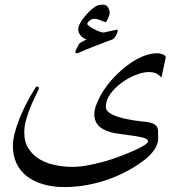

<svg xmlns="http://www.w3.org/2000/svg" viewBox="-20 -633 768 807"><path d="M658.7 -307.6Q647.9 -317.9 637.2 -324Q626.5 -330.1 604.5 -330.1Q581.1 -330.1 550.3 -317.9Q519.5 -305.7 491.5 -285.4Q463.4 -265.1 444.1 -238.5Q424.8 -211.9 424.8 -183.6Q424.8 -169.4 439.2 -159.4Q453.6 -149.4 473.4 -142.8Q493.2 -136.2 512.7 -132.6Q532.2 -128.9 542.5 -127Q559.1 -124.5 573.7 -123Q588.4 -121.6 600.3 -119.9Q612.3 -118.2 621.3 -114.5Q630.4 -110.8 636.2 -104.5Q643.6 -97.2 644.3 -83Q645 -68.8 645 -50.3Q645 -29.8 630.4 -6.6Q615.7 16.6 591.8 35.6Q561.5 59.6 523.4 81.1Q485.4 102.5 441.4 118.7Q397.5 134.8 349.1 144Q300.8 153.3 250.5 153.3Q202.1 153.3 162.4 141.8Q122.6 130.4 93.8 108.4Q64.9 86.4 49.6 54.2Q34.2 22 34.2 -20Q34.2 -43.9 41.3 -71.5Q48.3 -99.1 59.1 -127Q69.8 -154.8 82.3 -180.4Q94.7 -206.1 106 -225.8Q117.2 -245.6 124.8 -257.6Q132.3 -269.5 133.3 -269.5Q143.6 -269.5 143.6 -261.7Q143.6 -258.3 134 -239.7Q124.5 -221.2 112.8 -194.3Q101.1 -167.5 91.6 -136.2Q82 -105 82 -76.7Q82 -34.7 101.1 -6.6Q120.1 21.5 149.4 38.1Q178.7 54.7 214.6 61.5Q250.5 68.4 284.7 68.4Q313.5 68.4 348.4 62Q383.3 55.7 418.9 45.7Q454.6 35.6 487.3 22.9Q520 10.3 545.7 -1.2Q571.3 -12.7 586.7 -22.7Q602.1 -32.7 602.1 -38.1Q602.1 -43.9 597.4 -47.9Q592.8 -51.8 580.1 -54.9Q567.4 -58.1 542.7 -62Q518.1 -65.9 479 -70.8Q462.4 -72.8 444.3 -77.6Q426.3 -82.5 410.9 -91.6Q395.5 -100.6 386 -115.5Q376.5 -130.4 376.5 -152.3Q376.5 -169.9 383.5 -189.9Q390.6 -210 402.6 -231.7Q414.6 -253.4 430.9 -274.9Q447.3 -296.4 466.8 -315.9Q486.8 -335.9 508.3 -353Q529.8 -370.1 552.2 -382.6Q574.7 -395 597.4 -402.1Q620.1 -409.2 642.6 -409.2Q646 -409.2 651.6 -408.2Q657.2 -407.2 662.8 -405Q668.5 -402.8 672.6 -399.7Q676.8 -396.5 676.8 -392.1ZM475.1 -505.4Q475.1 -503.4 473.4 -497.6Q471.7 -491.7 468.5 -485.6Q465.3 -479.5 460.4 -473.6Q455.6 -467.8 449.7 -465.8Q445.8 -464.4 437.7 -461.7Q429.7 -459 418.9 -454.8Q408.2 -450.7 395.3 -445.3Q382.3 -439.9 369.1 -435.5Q337.4 -423.3 322.5 -416.3Q307.6 -409.2 302.2 -409.2Q296.9 -409.2 296.9 -414.6Q296.9 -417 298.8 -421.9Q300.8 -426.8 303.5 -431.9Q306.2 -437 308.8 -441.9Q311.5 -446.8 312.5 -448.7Q314.5 -450.7 318.6 -453.4Q322.8 -456.1 327.6 -459Q332.5 -461.9 337.2 -463.9Q341.8 -465.8 344.2 -467.3Q338.9 -468.8 332.8 -472.2Q326.7 -475.6 321.5 -481Q316.4 -486.3 312.5 -493.4Q308.6 -500.5 308.6 -509.8Q308.6 -517.6 312.5 -526.9Q316.4 -536.1 322.5 -545.4Q328.6 -554.7 336.2 -563.7Q343.8 -572.8 351.1 -580.6Q363.3 -592.8 372.3 -599.6Q381.3 -606.4 388.2 -609.4Q395 -612.3 400.9 -612.8Q406.7 -613.3 413.1 -613.3Q427.2 -613.3 434.1 -602.1Q440.9 -590.8 440.9 -578.1Q440.9 -574.7 439 -568.4Q437 -562 434.1 -555.4Q431.2 -548.8 428.2 -544.4Q425.3 -540 423.3 -540Q420.9 -540 415.8 -542.2Q410.6 -544.4 404.1 -547.1Q397.5 -549.8 390.4 -552Q383.3 -554.2 377.4 -554.2Q366.7 -554.2 356.7 -546.4Q346.7 -538.6 346.7 -531.7Q346.7 -529.8 353.8 -524.2Q360.8 -518.6 371.6 -512.5Q382.3 -506.3 394.3 -501.7Q406.2 -497.1 415.5 -496.1Q423.3 -498 432.4 -500Q441.4 -502 449.5 -503.7Q457.5 -505.4 463.4 -506.6Q469.2 -507.8 471.2 -508.3Q472.7 -508.3 473.9 -508.1Q475.1 -507.8 475.1 -505.4Z"/></svg>

Font: Accordance
Style: Regular
Weight: 400
Version: Version 1.1 (build May 11, 2018) Miklal Software Solutions, 